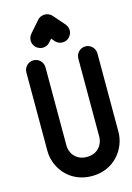

<svg xmlns="http://www.w3.org/2000/svg" viewBox="-148 -1082 799 1164"><g transform="rotate(-15 251.5 -500.0)"><path d="M132 -879C132 -839 167 -819 192 -819C197 -819 220 -819 237 -839L255 -859L272 -839C275 -836 290 -819 317 -819C358 -819 377 -855 377 -879C377 -899 367 -912 362 -919L300 -990C297 -993 282 -1010 255 -1010C250 -1010 227 -1010 209 -990L147 -919C134 -904 132 -887 132 -879ZM383 -208C383 -168 354 -110 280 -110C207 -110 177 -166 177 -208V-700C177 -733 150 -760 117 -760C84 -760 57 -733 57 -700V-208C57 -103 137 10 280 10C423 10 503 -104 503 -208V-700C503 -733 476 -760 443 -760C410 -760 383 -733 383 -700Z"/></g></svg>

Font: LS
Style: Bold
Weight: 700
Designer: BSozoo
Foundry: BSozoo
Version: Version 001.000